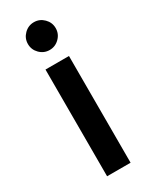

<svg xmlns="http://www.w3.org/2000/svg" viewBox="-183 -734 619 779"><g transform="rotate(-30 126.5 -345.0)"><path d="M71.7 0V-500H181.7V0ZM126.7 -560Q100 -560 80.8 -579.2Q61.7 -598.3 61.7 -625Q61.7 -651.7 80.8 -670.8Q100 -690 126.7 -690Q153.3 -690 172.5 -670.8Q191.7 -651.7 191.7 -625Q191.7 -598.3 172.5 -579.2Q153.3 -560 126.7 -560Z"/></g></svg>

Font: Funnel Sans Medium
Style: Regular
Weight: 500
Version: Version 1.000; Beta; Release 5; Build 24; ttfautohint (v1.8.